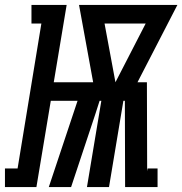

<svg xmlns="http://www.w3.org/2000/svg" viewBox="-77 -755 736 775"><path d="M-57 0V-75H-6L90 -660H50V-735H192L140 -423H299L242 -735H639L478 -423H516L517 -64L519 -75H559V0H428L427 -348H421L363 0H274L332 -348H325L308 -295L210 0H120L236 -348H128L70 0ZM389 -423 511 -660H345Z"/></svg>

Font: Iosevka Curly Slab ExObl
Style: Bold
Weight: 700
Width: 7
Italic angle: -9°
Monospace: yes
Designer: Belleve Invis
Foundry: Belleve Invis
Version: Version 11.0.0; ttfautohint (v1.8.3)